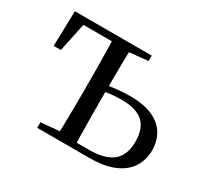

<svg xmlns="http://www.w3.org/2000/svg" viewBox="-113 -671 876 827"><g transform="rotate(30 325.0 -258.0)"><path d="M289.5 0V-29.4H393.2Q472.4 -29.4 511 -60.8Q549.7 -92.3 549.7 -159.7Q549.7 -224.7 515.5 -255.6Q481.4 -286.6 408.6 -286.6Q379.2 -286.6 351.3 -283.2Q323.5 -279.8 295.3 -273.8V-304.8Q329 -310.5 363.2 -314.6Q397.3 -318.7 431.2 -318.7Q501.8 -318.7 545.6 -298.4Q589.5 -278.1 610.1 -242.8Q630.7 -207.5 630.7 -162.8Q630.7 -117.1 608.1 -80.3Q585.5 -43.4 537.3 -21.7Q489.1 0 411 0ZM244.2 0Q245.2 -24.4 246.1 -65.3Q247 -106.3 247.5 -150.3Q248 -194.3 248 -228.5V-288.3Q248 -321.7 247.5 -365.7Q247 -409.7 246.1 -450.7Q245.2 -491.8 244.2 -516H333.4Q332.4 -491.8 331.8 -450.7Q331.2 -409.7 330.7 -365.7Q330.2 -321.7 330.2 -288.3V-228.5Q330.2 -194.3 330.7 -150.3Q331.2 -106.3 331.8 -65.3Q332.4 -24.4 333.4 0ZM38.2 -341.2 42.7 -516H289.9V-483.7H69.6L110.2 -513.4L73.9 -341.2ZM153.4 0V-27.8L273.4 -38.6H289.5V0ZM289.9 -477.4V-516H424.9V-489.1L309.8 -477.4Z"/></g></svg>

Font: Noto Serif KR ExtraLight
Style: Regular
Weight: 200
Designer: Ryoko NISHIZUKA 西塚涼子 (kana & ideographs); Frank Grießhammer (Latin, Greek & Cyrillic); Wenlong ZHANG 张文龙 (bopomofo); San
Foundry: Adobe
Version: Version 2.002-H1;hotconv 1.1.0;makeotfexe 2.6.0